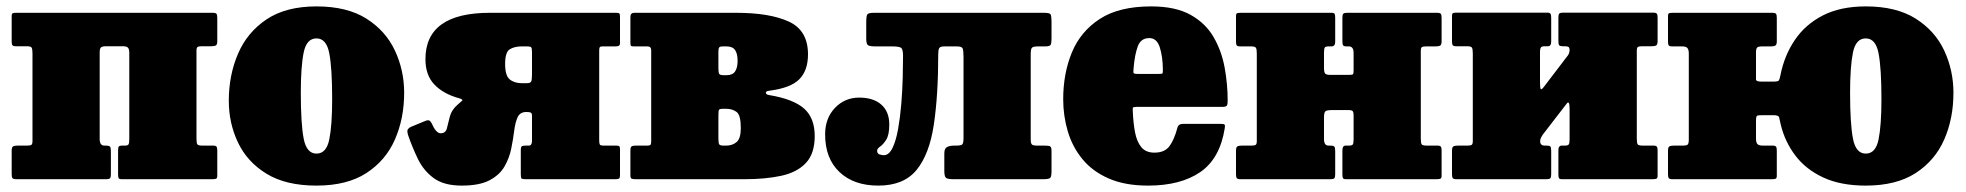

<svg xmlns="http://www.w3.org/2000/svg" viewBox="-20 -560 6144 600"><path d="M291.5 -125.5Q291.5 -105 306 -105H312Q320.5 -105 323.5 -102Q326.5 -99 326.5 -88V-15Q326.5 -6 323.8 -3Q321 0 312.5 0H30.5Q21.5 0 19 -3.2Q16.5 -6.5 16.5 -16V-89Q16.5 -99.5 20.5 -102.2Q24.5 -105 34.5 -105H64.5Q74 -105 77.8 -107.2Q81.5 -109.5 81.5 -119V-393Q81.5 -406 79 -410.8Q76.5 -415.5 63.5 -415.5H29.5Q21 -415.5 18.8 -418.8Q16.5 -422 16.5 -430.5V-509Q16.5 -517.5 20 -518.8Q23.5 -520 32 -520H645Q654 -520 656.5 -516.8Q659 -513.5 659 -504V-431.5Q659 -421 654.8 -418.2Q650.5 -415.5 641 -415.5H611Q601 -415.5 597.5 -413.2Q594 -411 594 -401.5V-127.5Q594 -114.5 596.2 -109.8Q598.5 -105 612 -105H646Q654 -105 656.5 -101.8Q659 -98.5 659 -90V-11Q659 -3 655.2 -1.5Q651.5 0 643.5 0H360Q352 0 350.5 -3.8Q349 -7.5 349 -15.5V-90.5Q349 -99 351.2 -102Q353.5 -105 361 -105H370Q378.5 -105 381.2 -108.2Q384 -111.5 384 -124.5V-395Q384 -406.5 379.8 -411Q375.5 -415.5 364 -415.5H312.5Q300.5 -415.5 296 -412.2Q291.5 -409 291.5 -396Z M695 -245Q695 -325 723.8 -392Q752.5 -459 813 -499.5Q873.5 -540 969 -540Q1064.5 -540 1125 -501.8Q1185.5 -463.5 1214.2 -401.8Q1243 -340 1243 -270Q1243 -190 1214.2 -124.2Q1185.5 -58.5 1125 -19.2Q1064.5 20 969 20Q873.5 20 813 -17Q752.5 -54 723.8 -114.5Q695 -175 695 -245ZM920 -270Q920 -173.5 929 -126.8Q938 -80 969 -80Q1000 -80 1009 -124.2Q1018 -168.5 1018 -250Q1018 -347 1009 -393.5Q1000 -440 969 -440Q938 -440 929 -396Q920 -352 920 -270Z M1255.5 -137Q1253.5 -143 1253 -150.2Q1252.5 -157.5 1264 -163.5L1310 -182.5Q1318.5 -185.5 1322.2 -183Q1326 -180.5 1328.5 -175.5Q1342.5 -143.5 1357 -143.5Q1372.5 -143.5 1376.5 -158.8Q1380.5 -174 1385.5 -194.8Q1390.5 -215.5 1409 -232Q1417.5 -240 1423.2 -244.5Q1429 -249 1414.5 -253Q1365.5 -266.5 1337.5 -295.8Q1309.5 -325 1309.5 -375Q1309.5 -520 1511 -520H1906Q1913.5 -520 1915.5 -517.8Q1917.5 -515.5 1917.5 -507V-426Q1917.5 -418.5 1913.8 -416.8Q1910 -415 1903.5 -415H1863.5Q1855.5 -415 1854 -412Q1852.5 -409 1852.5 -401.5V-122Q1852.5 -112.5 1854.2 -108.8Q1856 -105 1865.5 -105H1905Q1912.5 -105 1915 -103.2Q1917.5 -101.5 1917.5 -93V-12Q1917.5 -4 1914.5 -2Q1911.5 0 1904 0H1623Q1612.5 0 1610 -2Q1607.5 -4 1607.5 -15V-90.5Q1607.5 -101 1610.8 -103Q1614 -105 1623 -105H1632.5Q1642.5 -105 1642.5 -120V-197.5Q1642.5 -206.5 1638.5 -208.2Q1634.5 -210 1625.5 -210H1624.5Q1605 -210 1597.5 -193.5Q1590 -177 1586.8 -150.8Q1583.5 -124.5 1577.5 -95Q1571.5 -65.5 1556.2 -39.2Q1541 -13 1509.5 3.5Q1478 20 1423 20Q1367 20 1335.2 -3.5Q1303.5 -27 1286 -63.2Q1268.5 -99.5 1255.5 -137ZM1625.5 -300Q1637 -300 1639.8 -305Q1642.5 -310 1642.5 -328V-397Q1642.5 -409 1640 -412Q1637.5 -415 1628.5 -415H1611Q1587.5 -415 1573 -406Q1558.5 -397 1558.5 -360Q1558.5 -323.5 1573 -311.8Q1587.5 -300 1611 -300Z M2003 -415H1960.5Q1953 -415 1951.5 -417.2Q1950 -419.5 1950 -427V-507Q1950 -520 1962 -520H2280Q2385.5 -520 2445.2 -492.5Q2505 -465 2505 -390Q2505 -340 2478 -312.5Q2451 -285 2384 -276.5Q2372.5 -275 2373.2 -269.8Q2374 -264.5 2383 -263Q2459 -250.5 2492.5 -221Q2526 -191.5 2526 -135Q2526 -80 2498.5 -50.8Q2471 -21.5 2422 -10.8Q2373 0 2307.5 0H1965.5Q1956.5 0 1953.2 -2Q1950 -4 1950 -12V-90Q1950 -100 1953.8 -102.5Q1957.5 -105 1966.5 -105H2003.5Q2011.5 -105 2013.2 -108Q2015 -111 2015 -119V-403Q2015 -415 2003 -415ZM2225 -399V-347Q2225 -333.5 2227.5 -329.2Q2230 -325 2241.5 -325H2250Q2269.5 -325 2277.2 -336.8Q2285 -348.5 2285 -370Q2285 -392 2277.2 -403.5Q2269.5 -415 2250 -415H2239Q2230 -415 2227.5 -411.8Q2225 -408.5 2225 -399ZM2225 -199V-127.5Q2225 -113 2227.5 -109Q2230 -105 2240.5 -105H2250Q2268.5 -105 2281.8 -116Q2295 -127 2295 -160Q2295 -200.5 2281.8 -210.2Q2268.5 -220 2250 -220H2239Q2229 -220 2227 -217Q2225 -214 2225 -199Z M2558.5 -140Q2558.5 -190.5 2589.2 -222.8Q2620 -255 2665 -255Q2709.5 -255 2734.2 -233Q2759 -211 2759 -171Q2759 -138.5 2749.5 -123.5Q2740 -108.5 2730.5 -102Q2721 -95.5 2721 -89Q2721 -80 2728.2 -77.5Q2735.5 -75 2742 -75Q2758 -75 2769 -97.5Q2780 -120 2786.5 -156.5Q2793 -193 2796.5 -235Q2800 -277 2801 -317Q2802 -357 2802 -386Q2802 -407 2795.2 -411Q2788.5 -415 2767.5 -415H2716Q2699.5 -415 2693.2 -418.2Q2687 -421.5 2687 -439V-491Q2687 -509.5 2690.2 -514.8Q2693.5 -520 2712 -520H3243Q3260.5 -520 3263.2 -514.8Q3266 -509.5 3266 -492V-440Q3266 -424.5 3263.2 -419.8Q3260.5 -415 3246.5 -415H3224.5Q3209.5 -415 3205.2 -411.2Q3201 -407.5 3201 -391V-124Q3201 -111.5 3205 -108.2Q3209 -105 3221 -105H3244.5Q3257 -105 3261.5 -102.8Q3266 -100.5 3266 -88V-25Q3266 -8 3261.8 -4Q3257.5 0 3241 0H2959Q2942 0 2936.5 -4Q2931 -8 2931 -26V-81Q2931 -96.5 2940 -100.8Q2949 -105 2962.5 -105H2968Q2982 -105 2986.5 -108.2Q2991 -111.5 2991 -129V-383Q2991 -403.5 2988 -409.2Q2985 -415 2969.5 -415H2931Q2918 -415 2915 -409.5Q2912 -404 2912 -390.5Q2912 -262.5 2898.2 -170.5Q2884.5 -78.5 2844.5 -29.2Q2804.5 20 2724.5 20Q2648 20 2603.2 -22.5Q2558.5 -65 2558.5 -140Z M3302.5 -250Q3302.5 -330 3329.5 -395.8Q3356.5 -461.5 3416.8 -500.8Q3477 -540 3577.5 -540Q3653.5 -540 3700.8 -513.5Q3748 -487 3773 -443.2Q3798 -399.5 3807.2 -347.8Q3816.5 -296 3816.5 -245Q3816.5 -233.5 3813.8 -229.8Q3811 -226 3799.5 -226H3531.5Q3521 -226 3520.2 -223.2Q3519.5 -220.5 3520 -211Q3521.5 -175.5 3527 -146.5Q3532.5 -117.5 3546.5 -100.2Q3560.5 -83 3587.5 -83Q3619 -83 3634 -102.5Q3649 -122 3659.5 -161Q3662.5 -173 3677.5 -173H3793.5Q3804 -173 3806.5 -170.8Q3809 -168.5 3807.5 -160Q3792.5 -64.5 3730.8 -22.2Q3669 20 3568 20Q3495.5 20 3444.8 -2.2Q3394 -24.5 3362.8 -62.5Q3331.5 -100.5 3317 -149Q3302.5 -197.5 3302.5 -250ZM3535.5 -329H3601Q3611.5 -329 3612.8 -330.8Q3614 -332.5 3614 -342.5Q3613.5 -384 3604.2 -412.5Q3595 -441 3571.5 -441Q3545 -441 3535.5 -415Q3526 -389 3522.5 -347.5Q3521.5 -336.5 3522 -332.8Q3522.5 -329 3535.5 -329Z M4420 -127.5Q4420 -114.5 4422.2 -109.8Q4424.5 -105 4438 -105H4472Q4480 -105 4482.5 -101.8Q4485 -98.5 4485 -90V-11Q4485 -3 4481.2 -1.5Q4477.5 0 4469.5 0H4186Q4178 0 4176.5 -3.8Q4175 -7.5 4175 -15.5V-90.5Q4175 -105 4185 -105H4196Q4204.5 -105 4207.2 -108.2Q4210 -111.5 4210 -124.5V-200.5Q4210 -209.5 4207 -212.8Q4204 -216 4194.5 -216H4142Q4127 -216 4122.2 -212.5Q4117.5 -209 4117.5 -193V-125.5Q4117.5 -105 4131.5 -105H4138.5Q4146.5 -105 4149.5 -102Q4152.5 -99 4152.5 -88V-15Q4152.5 -6 4149.8 -3Q4147 0 4138.5 0H3856.5Q3847.5 0 3845 -3.2Q3842.5 -6.5 3842.5 -16V-89Q3842.5 -99.5 3846.5 -102.2Q3850.5 -105 3860.5 -105H3890.5Q3900 -105 3903.8 -107.2Q3907.5 -109.5 3907.5 -119V-392.5Q3907.5 -405.5 3905 -410.2Q3902.5 -415 3889.5 -415H3855.5Q3847 -415 3844.8 -418.2Q3842.5 -421.5 3842.5 -430V-509Q3842.5 -517.5 3846 -518.8Q3849.5 -520 3858 -520H4141.5Q4149 -520 4150.8 -516.5Q4152.5 -513 4152.5 -504.5V-429.5Q4152.5 -415 4141 -415H4132Q4123 -415 4120.2 -411.8Q4117.5 -408.5 4117.5 -395.5V-347.5Q4117.5 -335 4120.8 -330.5Q4124 -326 4137.5 -326H4195Q4206 -326 4208 -328Q4210 -330 4210 -341V-394.5Q4210 -415 4195 -415H4187.5Q4180 -415 4177.5 -418Q4175 -421 4175 -432V-505Q4175 -514 4177.8 -517Q4180.5 -520 4189 -520H4471Q4480 -520 4482.5 -516.8Q4485 -513.5 4485 -504V-431Q4485 -420.5 4480.8 -417.8Q4476.5 -415 4467 -415H4437Q4427 -415 4423.5 -412.8Q4420 -410.5 4420 -401Z M5095 -127.5Q5095 -114.5 5097.2 -109.8Q5099.5 -105 5113 -105H5147Q5155 -105 5157.5 -101.8Q5160 -98.5 5160 -90V-11Q5160 -3 5156.2 -1.5Q5152.5 0 5144.5 0H4861Q4853 0 4851.5 -3.8Q4850 -7.5 4850 -15.5V-90.5Q4850 -105 4860.5 -105H4870.5Q4879 -105 4882 -108.2Q4885 -111.5 4885 -124.5V-219.5Q4885 -249.5 4875 -235L4801 -139Q4798.5 -135.5 4795.8 -130.2Q4793 -125 4793 -118.5Q4793 -105 4807.5 -105H4814Q4822.5 -105 4825 -102Q4827.5 -99 4827.5 -88V-15Q4827.5 -6 4824.8 -3Q4822 0 4813.5 0H4531.5Q4522.5 0 4520 -3.2Q4517.5 -6.5 4517.5 -16V-89Q4517.5 -99.5 4521.5 -102.2Q4525.5 -105 4535.5 -105H4565.5Q4575 -105 4578.8 -107.2Q4582.5 -109.5 4582.5 -119V-393Q4582.5 -406 4580 -410.8Q4577.5 -415.5 4564.5 -415.5H4530.5Q4522 -415.5 4519.8 -418.8Q4517.5 -422 4517.5 -430.5V-509.5Q4517.5 -518 4521 -519.2Q4524.5 -520.5 4533 -520.5H4815Q4823 -520.5 4825.2 -517Q4827.5 -513.5 4827.5 -505V-430Q4827.5 -415.5 4817.5 -415.5H4807.5Q4799 -415.5 4795.8 -412.2Q4792.5 -409 4792.5 -396V-303.5Q4792.5 -284 4795 -281.5Q4797.5 -279 4805 -289L4880.5 -388Q4882.5 -391 4883.8 -395.8Q4885 -400.5 4885 -402.5Q4885 -411.5 4881.2 -413.5Q4877.5 -415.5 4869.5 -415.5H4863Q4855 -415.5 4852.5 -418.5Q4850 -421.5 4850 -432.5V-505.5Q4850 -514.5 4852.8 -517.5Q4855.5 -520.5 4864 -520.5H5146Q5155 -520.5 5157.5 -517.2Q5160 -514 5160 -504.5V-431.5Q5160 -421 5155.8 -418.2Q5151.5 -415.5 5142 -415.5H5112Q5102 -415.5 5098.5 -413.2Q5095 -411 5095 -401.5Z M5257.5 -124.5V-392.5Q5257.5 -405 5253 -410Q5248.5 -415 5236.5 -415H5205.5Q5197 -415 5194.8 -418.2Q5192.5 -421.5 5192.5 -430V-509Q5192.5 -517.5 5196 -518.8Q5199.5 -520 5208 -520H5518.5Q5527.5 -520 5530 -516.8Q5532.5 -513.5 5532.5 -504V-431Q5532.5 -420.5 5528.2 -417.8Q5524 -415 5514.5 -415H5487.5Q5475.5 -415 5471.5 -411.8Q5467.5 -408.5 5467.5 -395.5V-333Q5467.5 -318.5 5467.5 -311.8Q5467.5 -305 5484 -305H5522Q5537 -305 5539.2 -309Q5541.5 -313 5544 -325.5Q5556 -386.5 5588.8 -435Q5621.5 -483.5 5676.5 -511.8Q5731.5 -540 5810.5 -540Q5906 -540 5966.5 -501.8Q6027 -463.5 6055.8 -401.8Q6084.5 -340 6084.5 -270Q6084.5 -190 6055.8 -124.2Q6027 -58.5 5966.5 -19.2Q5906 20 5810.5 20Q5732.5 20 5678 -5.2Q5623.5 -30.5 5590.8 -73.5Q5558 -116.5 5545 -170Q5541.5 -186 5539.8 -193Q5538 -200 5523 -200H5487.5Q5476 -200 5471.8 -198.8Q5467.5 -197.5 5467.5 -183V-127.5Q5467.5 -115 5471.8 -110Q5476 -105 5488.5 -105H5519.5Q5527.5 -105 5530 -101.8Q5532.5 -98.5 5532.5 -90V-11Q5532.5 -3 5528.8 -1.5Q5525 0 5517 0H5206.5Q5197.5 0 5195 -3.2Q5192.5 -6.5 5192.5 -16V-89Q5192.5 -99.5 5196.5 -102.2Q5200.5 -105 5210.5 -105H5238.5Q5250.5 -105 5254 -108.2Q5257.5 -111.5 5257.5 -124.5ZM5761.5 -270Q5761.5 -173.5 5770.5 -126.8Q5779.5 -80 5810.5 -80Q5841.5 -80 5850.5 -124.2Q5859.5 -168.5 5859.5 -250Q5859.5 -347 5850.5 -393.5Q5841.5 -440 5810.5 -440Q5779.5 -440 5770.5 -396Q5761.5 -352 5761.5 -270Z"/></svg>

Font: Besley* Narrow Fatface
Style: Regular
Weight: 900
Width: 4
Designer: Owen Earl
Foundry: indestructible type*
Version: Version 3.000; ttfautohint (v1.8.3)